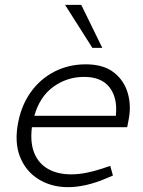

<svg xmlns="http://www.w3.org/2000/svg" viewBox="-20 -767 593 794"><path d="M261 7Q193 7 140 -25.5Q87 -58 63 -118Q39 -178 55 -260Q69 -333 108 -387Q147 -441 205.5 -471Q264 -501 335 -501Q407 -501 450 -468Q493 -435 508.5 -381.5Q524 -328 511 -267L506 -241H112Q104 -177 122 -133.5Q140 -90 179.5 -68Q219 -46 274 -46Q305 -46 337.5 -52.5Q370 -59 403 -70L436 -81L447 -41L416 -28Q379 -12 338.5 -2.5Q298 7 261 7ZM122 -288H459Q467 -361 433.5 -405Q400 -449 328 -449Q257 -449 200.5 -408Q144 -367 122 -288ZM362 -569 249 -747H316L403 -569Z"/></svg>

Font: REM ExtraLight
Style: Italic
Weight: 250
Italic angle: -11°
Designer: Octavio Pardo
Foundry: Ashler Design
Version: Version 1.005;gftools[0.9.28]